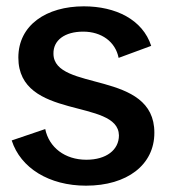

<svg xmlns="http://www.w3.org/2000/svg" viewBox="-20 -573 534 607"><path d="M252 14C382 14 468 -52 468 -153C469 -353 150 -282 149 -403C148 -446 185 -473 243 -473C301 -473 345 -441 355 -390L458 -428C431 -511 346 -553 245 -553C127 -553 38 -494 38 -391C38 -192 354 -263 356 -145C356 -99 316 -68 253 -68C185 -68 135 -107 123 -165L17 -129C45 -42 135 14 252 14Z"/></svg>

Font: Ronzino Medium
Style: Regular
Weight: 500
Designer: Nunzio Mazzaferro
Foundry: Collletttivo
Version: Version 1.000;Glyphs 3.3 (3337)